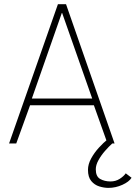

<svg xmlns="http://www.w3.org/2000/svg" viewBox="-20 -680 644 910"><path d="M254.5 -660H293L523 0H489.5L425 -181H122.5L57 0H23ZM131 -213H417L274.5 -618.5H273ZM494 210.5Q473 210.5 450.5 203.5Q428 196.5 412.5 178Q397 159.5 397 125Q397 98.5 412 71Q427 43.5 448.8 19.8Q470.5 -4 490.5 -20L512 0Q496 14.5 477.8 35.2Q459.5 56 446.8 79Q434 102 434 122.5Q434 156.5 454.8 168.2Q475.5 180 503.5 180Q528 180 547.2 167.8Q566.5 155.5 576 141.5L603.5 162.5Q592 181.5 560 196Q528 210.5 494 210.5Z"/></svg>

Font: League Spartan Thin Thin
Style: Regular
Weight: 250
Version: Version 2.002